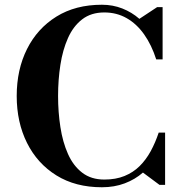

<svg xmlns="http://www.w3.org/2000/svg" viewBox="-20 -780 774 810"><path d="M410 10Q298.5 10 218 -40Q137.5 -90 94 -177Q50.5 -264 50.5 -375Q50.5 -486.5 94 -573.2Q137.5 -660 218 -710Q298.5 -760 410 -760Q456 -760 496 -744.2Q536 -728.5 568 -700.5L643 -750H666V-529.5H639Q619.5 -590.5 588 -635Q556.5 -679.5 514.2 -703.5Q472 -727.5 420 -727.5Q364.5 -727.5 326.8 -698.5Q289 -669.5 266.8 -619.5Q244.5 -569.5 234.8 -506.5Q225 -443.5 225 -375Q225 -307 234.8 -243.8Q244.5 -180.5 266.8 -130.5Q289 -80.5 326.8 -51.5Q364.5 -22.5 420 -22.5Q468.5 -22.5 505.2 -37.5Q542 -52.5 569 -79.2Q596 -106 615.8 -142.2Q635.5 -178.5 649.5 -220.5H676.5V0H653L583 -52Q550 -23 506.2 -6.5Q462.5 10 410 10Z"/></svg>

Font: Bodoni Moda 9pt
Style: Bold
Weight: 700
Designer: Owen Earl
Foundry: indestructible type
Version: Version 2.005